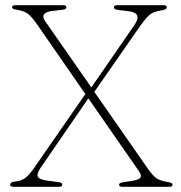

<svg xmlns="http://www.w3.org/2000/svg" viewBox="-20 -720 696 740"><path d="M550.5 -69Q570.5 -40.5 584.8 -31.8Q599 -23 628.5 -18Q645 -15.5 645 -8.5Q645 0 633 0H451.5Q439 0 439 -8Q439 -12.5 444.8 -15Q450.5 -17.5 470.5 -20Q511 -25 519.5 -33.5Q528 -42 516 -59.5L320.5 -341L137 -74Q120.5 -49.5 126.2 -38.5Q132 -27.5 164.5 -23.5L206 -18Q220 -16.5 220 -8.5Q220 0 207.5 0H31Q19 0 19 -9Q19 -12 22.8 -15.5Q26.5 -19 40 -20.5Q65.5 -23.5 80.8 -36.8Q96 -50 113 -75L309 -357.5L121.5 -628Q101 -657 87 -667.2Q73 -677.5 47.5 -682Q34 -684 30.2 -686.2Q26.5 -688.5 26.5 -691.5Q26.5 -700 39 -700H224Q236 -700 236 -692Q236 -684.5 222 -682.5L179.5 -677.5Q131 -670.5 155 -637L332 -383L499 -625Q529 -669.5 477.5 -676.5L433.5 -682Q419 -684 419 -691.5Q419 -700 431.5 -700H610.5Q623 -700 623 -691.5Q623 -687.5 618 -684.5Q613 -681.5 596.5 -679Q569 -674.5 554.2 -661Q539.5 -647.5 517.5 -616L343.5 -366Z"/></svg>

Font: Fraunces 72pt Soft Thin
Style: Regular
Weight: 100
Version: Version 1.000;[b76b70a41]